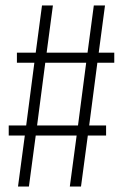

<svg xmlns="http://www.w3.org/2000/svg" viewBox="-20 -684 451 704"><path d="M399 -454H337L307 -224H369V-187H302L277 0H236L261 -187H111L86 0H46L71 -187H12V-224H76L106 -454H42V-491H111L134 -664H174L151 -491H301L324 -664H365L342 -491H399ZM266 -224 296 -454H146L116 -224Z"/></svg>

Font: Fira Sans Extra Condensed ExtraLight
Style: Regular
Weight: 275
Width: 1
Designer: Carrois Corporate & Edenspiekermann AG
Foundry: Carrois Corporate GbR & Edenspiekermann AG
Version: Version 4.203